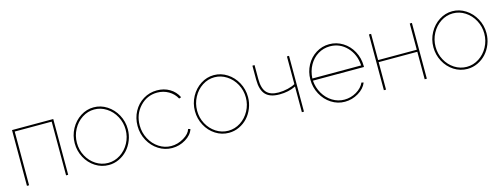

<svg xmlns="http://www.w3.org/2000/svg" viewBox="-18 -1122 4511 1726"><g transform="rotate(-15 2238.0 -258.5)"><path d="M84 0V-519H467.8V0H448.2V-500H104V0Z M597.7 -257.8Q597.7 -329.6 631.3 -391.6Q665 -453.6 721.9 -490.2Q778.8 -526.9 844.7 -526.9Q910.6 -526.9 967.5 -490.2Q1024.4 -453.6 1058.1 -391.6Q1091.8 -329.6 1091.8 -257.8Q1091.8 -204.6 1072.3 -155Q1052.7 -105.5 1019.5 -69.3Q986.3 -33.2 940.7 -11.7Q895 9.8 844.7 9.8Q777.3 9.8 720.5 -26.6Q663.6 -63 630.6 -124.8Q597.7 -186.5 597.7 -257.8ZM1071.8 -258.8Q1071.8 -324.7 1041 -381.8Q1010.3 -439 957.8 -472.9Q905.3 -506.8 844.7 -506.8Q784.2 -506.8 731.7 -472.7Q679.2 -438.5 648.4 -380.6Q617.7 -322.8 617.7 -255.9Q617.7 -189.9 648.2 -133.3Q678.7 -76.7 730.7 -43.2Q782.7 -9.8 843.8 -9.8Q904.8 -9.8 957.3 -43.7Q1009.8 -77.6 1040.8 -135Q1071.8 -192.4 1071.8 -258.8Z M1434.6 9.8Q1367.2 9.8 1309.3 -26.9Q1251.5 -63.5 1217.5 -126.2Q1183.6 -189 1183.6 -262.2Q1183.6 -335.4 1216.3 -396.2Q1249 -457 1306.6 -491.9Q1364.3 -526.9 1433.6 -526.9Q1499 -526.9 1550.8 -496.3Q1602.5 -465.8 1628.9 -411.1L1608.9 -403.8Q1583.5 -451.7 1535.6 -479.2Q1487.8 -506.8 1430.7 -506.8Q1335.4 -506.8 1269.5 -436Q1203.6 -365.2 1203.6 -262.2Q1203.6 -194.8 1234.6 -136.5Q1265.6 -78.1 1318.1 -43.9Q1370.6 -9.8 1431.6 -9.8Q1492.2 -9.8 1547.9 -43Q1603.5 -76.2 1615.7 -119.1L1635.7 -112.8Q1618.7 -60.5 1560.5 -25.4Q1502.4 9.8 1434.6 9.8Z M1716.3 -257.8Q1716.3 -329.6 1750 -391.6Q1783.7 -453.6 1840.6 -490.2Q1897.5 -526.9 1963.4 -526.9Q2029.3 -526.9 2086.2 -490.2Q2143.1 -453.6 2176.8 -391.6Q2210.4 -329.6 2210.4 -257.8Q2210.4 -204.6 2190.9 -155Q2171.4 -105.5 2138.2 -69.3Q2105 -33.2 2059.3 -11.7Q2013.7 9.8 1963.4 9.8Q1896 9.8 1839.1 -26.6Q1782.2 -63 1749.3 -124.8Q1716.3 -186.5 1716.3 -257.8ZM2190.4 -258.8Q2190.4 -324.7 2159.7 -381.8Q2128.9 -439 2076.4 -472.9Q2023.9 -506.8 1963.4 -506.8Q1902.8 -506.8 1850.3 -472.7Q1797.9 -438.5 1767.1 -380.6Q1736.3 -322.8 1736.3 -255.9Q1736.3 -189.9 1766.8 -133.3Q1797.4 -76.7 1849.4 -43.2Q1901.4 -9.8 1962.4 -9.8Q2023.4 -9.8 2075.9 -43.7Q2128.4 -77.6 2159.4 -135Q2190.4 -192.4 2190.4 -258.8Z M2642.6 0V-238.8Q2575.7 -206.1 2491.2 -206.1Q2402.3 -206.1 2361.8 -250Q2321.3 -293.9 2321.3 -388.2V-519H2341.3V-390.1Q2341.3 -303.2 2376 -264.2Q2410.6 -225.1 2487.3 -225.1Q2530.8 -225.1 2574.2 -235.6Q2617.7 -246.1 2642.6 -261.2V-519H2662.1V0Z M2792 -263.2Q2792 -335 2824.7 -395.8Q2857.4 -456.5 2913.8 -491.7Q2970.2 -526.9 3037.1 -526.9Q3105 -526.9 3162.4 -491.2Q3219.7 -455.6 3253.2 -393.8Q3286.6 -332 3287.1 -258.8V-248H2812Q2816.9 -182.1 2848.9 -127.4Q2880.9 -72.8 2932.1 -41.3Q2983.4 -9.8 3043 -9.8Q3103 -9.8 3155.3 -40.5Q3207.5 -71.3 3229 -119.1L3248 -113.8Q3227.1 -60.5 3168.2 -25.4Q3109.4 9.8 3042 9.8Q2974.6 9.8 2917 -27.1Q2859.4 -64 2825.7 -127Q2792 -189.9 2792 -263.2ZM2812 -268.1H3266.1Q3259.8 -372.1 3195.1 -439.5Q3130.4 -506.8 3038.1 -506.8Q2977.5 -506.8 2927 -476.1Q2876.5 -445.3 2845.9 -390.6Q2815.4 -335.9 2812 -268.1Z M3405.8 0V-519H3425.8V-274.9H3785.6V-519H3805.7V0H3785.6V-255.9H3425.8V0Z M3935.5 -257.8Q3935.5 -329.6 3969.2 -391.6Q4002.9 -453.6 4059.8 -490.2Q4116.7 -526.9 4182.6 -526.9Q4248.5 -526.9 4305.4 -490.2Q4362.3 -453.6 4396 -391.6Q4429.7 -329.6 4429.7 -257.8Q4429.7 -204.6 4410.2 -155Q4390.6 -105.5 4357.4 -69.3Q4324.2 -33.2 4278.6 -11.7Q4232.9 9.8 4182.6 9.8Q4115.2 9.8 4058.3 -26.6Q4001.5 -63 3968.5 -124.8Q3935.5 -186.5 3935.5 -257.8ZM4409.7 -258.8Q4409.7 -324.7 4378.9 -381.8Q4348.1 -439 4295.7 -472.9Q4243.2 -506.8 4182.6 -506.8Q4122.1 -506.8 4069.6 -472.7Q4017.1 -438.5 3986.3 -380.6Q3955.6 -322.8 3955.6 -255.9Q3955.6 -189.9 3986.1 -133.3Q4016.6 -76.7 4068.6 -43.2Q4120.6 -9.8 4181.6 -9.8Q4242.7 -9.8 4295.2 -43.7Q4347.7 -77.6 4378.7 -135Q4409.7 -192.4 4409.7 -258.8Z"/></g></svg>

Font: Rawline Thin
Style: Regular
Weight: 250
Designer: Matt McInerney, Pablo Impallari, Rodrigo Fuenzalida
Foundry: Matt McInerney, Pablo Impallari, Rodrigo Fuenzalida
Version: Version 4.020;PS 004.020;hotconv 1.0.88;makeotf.lib2.5.64775